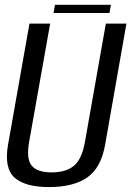

<svg xmlns="http://www.w3.org/2000/svg" viewBox="-20 -773 546 798"><path d="M184 4.5Q83.5 4.5 40 -35.2Q-3.5 -75 13.5 -172L102.5 -675H188.5L101 -183Q88.5 -112 112 -84.2Q135.5 -56.5 194.5 -56.5Q254.5 -56.5 287.5 -84.2Q320.5 -112 333 -183L420 -675H505.5L417 -172Q400 -75 342.2 -35.2Q284.5 4.5 184 4.5ZM202.5 -719 208.5 -753H441L435 -719Z"/></svg>

Font: Anybody
Style: Italic
Weight: 400
Italic angle: -10°
Designer: Tyler Finck
Foundry: Etcetera Type Company
Version: Version 1.010; ttfautohint (v1.8.3) -l 8 -r 50 -G 200 -x 14 